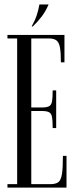

<svg xmlns="http://www.w3.org/2000/svg" viewBox="-20 -859 362 879"><path d="M130.1 -737.8H124.9Q140.5 -765.9 148.2 -789.2Q155.9 -812.5 160.5 -838.6H202.5Q188.9 -807 170.7 -783.1Q152.5 -759.2 130.1 -737.8ZM14.1 0V-16H58.5V-683H14.1V-699H275.1V-573.5H258.8Q258.8 -618.5 254.4 -642Q250.1 -665.5 238.2 -674.2Q226.4 -683 202.8 -683H123.2V-366.9H170.1Q193.8 -366.9 204.3 -372.4Q214.9 -377.9 218.1 -394.5Q221.2 -411.1 221.2 -445.1H237.2V-272.6H221.2Q221.2 -307 218.1 -323.4Q214.9 -339.9 204.3 -345.4Q193.8 -350.9 170.1 -350.9H123.2V-16H210.6Q234.2 -16 246.5 -24.6Q258.8 -33.2 263.4 -61.1Q268.1 -89 268.1 -145.5H284.5V0Z"/></svg>

Font: Emberly Black
Style: Regular
Weight: 900
Designer: Rajesh Rajput
Foundry: Rajesh Rajput
Version: Version 1.000